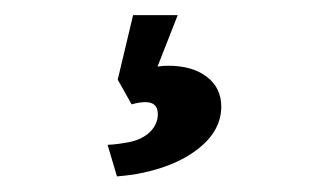

<svg xmlns="http://www.w3.org/2000/svg" viewBox="-20 -49 431 250"><path d="M132.3 180.7 120.1 139.6Q128.4 139.2 135.3 138.2Q142.1 137.2 147.5 136.2Q165 132.8 175.3 122.8Q185.5 112.8 185.5 99.6Q185.5 84 169.4 84Q161.1 84 151.4 86.9L133.3 54.7L149.4 48.3Q162.1 43 174.8 39.8Q187.5 36.6 199.2 36.6Q230.5 36.6 249.3 51Q268.1 65.4 268.1 89.8Q268.1 121.6 237.1 145.5Q206.1 169.4 154.3 178.2Q144 179.7 132.3 180.7ZM176.3 60.1 133.3 54.7 153.3 -29.3H211.4Z"/></svg>

Font: Markazi Text
Style: Regular
Weight: 400
Designer: Borna Izadpanah (Arabic designer), Fiona Ross (Arabic design director) and Florian Runge (Latin designer)
Foundry: Borna Izadpanah and Florian Runge
Version: Version 1.000